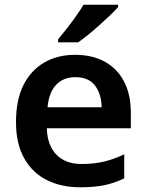

<svg xmlns="http://www.w3.org/2000/svg" viewBox="-20 -786 622 816"><path d="M299 -553Q373 -553 426 -523.5Q479 -494 507.5 -439Q536 -384 536 -307V-241H179Q181 -169 219.5 -129Q258 -89 327 -89Q379 -89 421 -99Q463 -109 508 -130V-28Q467 -8 424 1Q381 10 321 10Q241 10 179.5 -20.5Q118 -51 83 -113Q48 -175 48 -267Q48 -361 79.5 -424Q111 -487 167.5 -520Q224 -553 299 -553ZM300 -458Q250 -458 219 -426Q188 -394 182 -330H412Q411 -386 384 -422Q357 -458 300 -458ZM482 -756Q470 -742 449 -722Q428 -702 403.5 -680Q379 -658 355 -638.5Q331 -619 312 -606H227V-619Q243 -638 263 -663.5Q283 -689 302.5 -716.5Q322 -744 335 -766H482Z"/></svg>

Font: Noto Sans Javanese SemiBold
Style: Regular
Weight: 600
Version: Version 2.004